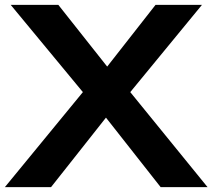

<svg xmlns="http://www.w3.org/2000/svg" viewBox="-28 -770 874 790"><path d="M803 -750H612L413 -496L212 -750H16L313 -391L-8 0H182L408 -286L633 0H826L508 -391Z"/></svg>

Font: Bounded Med
Style: Regular
Weight: 500
Designer: Vlad Churkin
Version: Version 3.0